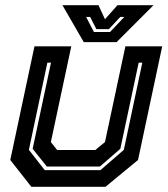

<svg xmlns="http://www.w3.org/2000/svg" viewBox="-20 -718 644 738"><path d="M100.5 0 19.5 -103 112.5 -540H254L175.5 -172L199.5 -141.5H346.5L383.5 -172L462 -540H603.5L510.5 -103L385.5 0ZM152 -64H366L456 -142L527 -477H513L442.5 -146L364 -78H160L105.5 -146L176 -477H162L91 -142ZM302 -556 220 -698H358.5L383.5 -644L431.5 -698H570L428 -556ZM341 -595H403L458 -653H442.5L398.5 -606H350.5L326.5 -653H311Z"/></svg>

Font: Tourney
Style: Bold Italic
Weight: 700
Italic angle: -12°
Version: Version 1.015